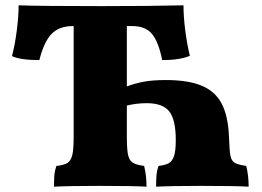

<svg xmlns="http://www.w3.org/2000/svg" viewBox="-20 -699 985 722"><path d="M915 3Q866 0 736 0Q627 0 567 3Q567 -24 568.5 -41Q570 -58 576 -75Q602 -78 615 -85.5Q628 -93 634.5 -112.5Q641 -132 641 -172Q641 -249 616.5 -280Q592 -311 532 -311Q493 -311 457 -302V-185Q457 -138 461.5 -117Q466 -96 479 -87.5Q492 -79 522 -75Q531 -39 531 3Q482 0 352 0Q243 0 183 3Q183 -24 184.5 -41Q186 -58 192 -75Q221 -78 234 -86.5Q247 -95 252 -116.5Q257 -138 257 -185V-601H255Q202 -601 173.5 -571Q145 -541 128 -473Q57 -473 25 -488Q36 -529 43 -583.5Q50 -638 50 -679Q134 -676 363 -676Q545 -676 670 -679Q670 -637 676.5 -585.5Q683 -534 694 -489Q655 -473 590 -473Q576 -542 551.5 -571.5Q527 -601 477 -601H457V-374Q489 -386 522 -392Q555 -398 604 -398Q688 -398 739 -376.5Q790 -355 814 -308.5Q838 -262 841 -185Q843 -132 846.5 -113.5Q850 -95 861.5 -87.5Q873 -80 906 -75Q915 -39 915 3Z"/></svg>

Font: Vollkorn SC Black
Style: Regular
Weight: 900
Designer: Friedrich Althausen
Foundry: Friedrich Althausen
Version: Version 4.015